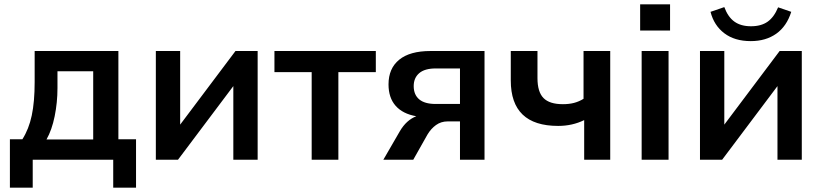

<svg xmlns="http://www.w3.org/2000/svg" viewBox="-20 -742 3816 892"><path d="M26 130V-95H84Q114 -142 127.5 -205.5Q141 -269 141 -361V-505H530V-95H612V130H506V0H132V130ZM196 -94H413V-411H247V-333Q247 -266 234 -202Q221 -138 196 -94Z M704 0V-505H817V-163L1074 -505H1177V0H1064V-342L807 0Z M1428 0V-407H1255V-505H1726V-407H1552V0Z M1761 0 1838 -133Q1868 -184 1914 -202Q1851 -213 1818 -250.5Q1785 -288 1785 -350Q1785 -424 1834.5 -464.5Q1884 -505 1980 -505H2231V0H2117V-178H2060Q2029 -178 2005.5 -161Q1982 -144 1966 -117L1900 0ZM2004 -259H2117V-424H2004Q1953 -424 1927.5 -402Q1902 -380 1902 -342Q1902 -302 1927.5 -280.5Q1953 -259 2004 -259Z M2694 0V-184Q2639 -157 2573 -157Q2353 -157 2353 -368V-505H2477V-379Q2477 -315 2505 -286.5Q2533 -258 2595 -258Q2624 -258 2647 -264Q2670 -270 2691 -283V-505H2815V0Z M2954 -600V-722H3093V-600ZM2961 0V-505H3086V0Z M3232 0V-505H3345V-163L3602 -505H3705V0H3592V-342L3335 0ZM3468 -551Q3393 -551 3345 -587.5Q3297 -624 3281 -687L3345 -709Q3362 -663 3392 -641.5Q3422 -620 3469 -620Q3516 -620 3546 -641Q3576 -662 3595 -708L3656 -687Q3635 -620 3586.5 -585.5Q3538 -551 3468 -551Z"/></svg>

Font: MulishBold
Style: Bold
Weight: 700
Designer: Vernon Adams
Foundry: Vernon Adams
Version: Version 3.602; ttfautohint (v1.8.3)